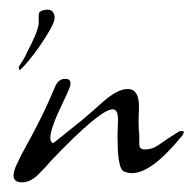

<svg xmlns="http://www.w3.org/2000/svg" viewBox="-20 -361 400 397"><path d="M22 -217Q19 -216 19 -218V-222Q19 -224 26 -234Q31 -242 33.5 -247.5Q36 -253 37 -255Q46 -272 52 -286Q58 -300 60 -311V-322Q60 -324 60 -327.5Q60 -331 61 -335Q66 -341 79 -341Q86 -341 89.5 -336Q93 -331 93 -324Q93 -317 84.5 -301.5Q76 -286 64 -268.5Q52 -251 40.5 -237Q29 -223 23 -218ZM26 16Q8 16 8 2Q8 -7 14.5 -21Q21 -35 28 -48Q47 -82 63 -114Q79 -146 94 -182Q101 -198 115 -198Q130 -198 124 -180Q118 -165 112 -153Q84 -96 84 -76Q84 -67 90 -65Q104 -76 111 -81.5Q118 -87 119 -88Q133 -99 150.5 -113.5Q168 -128 189 -147Q222 -177 244 -177Q271 -177 267 -128Q266 -109 267 -91Q268 -87 268 -79.5Q268 -72 268 -62Q268 -52 280 -52Q294 -52 306 -60L328 -75L350 -89Q352 -90 357 -90Q363 -90 357 -81Q294 -3 253 -3Q245 -3 237 -6Q230 -9 227 -23.5Q224 -38 223.5 -55Q223 -72 223 -81L224 -114Q224 -135 213 -135Q187 -135 85 -28Q77 -18 60 -1Q43 16 26 16Z"/></svg>

Font: Allison
Style: Regular
Weight: 400
Designer: Robert E. Leuschke
Foundry: Robert E. Leuschke
Version: Version 1.010; ttfautohint (v1.8.3)